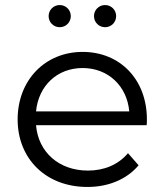

<svg xmlns="http://www.w3.org/2000/svg" viewBox="-20 -737 659 762"><path d="M123 -295C133 -397 207 -467 308 -467C409 -467 484 -396 493 -295ZM327 5C410 5 483 -25 530 -81L488 -129C449 -83 393 -60 329 -60C214 -60 132 -133 123 -240H562C563 -248 563 -257 563 -263C563 -422 456 -531 308 -531C159 -531 50 -419 50 -263C50 -107 162 5 327 5ZM217 -629C241 -629 261 -648 261 -673C261 -698 241 -717 217 -717C193 -717 173 -698 173 -673C173 -648 193 -629 217 -629ZM397 -629C421 -629 441 -648 441 -673C441 -698 421 -717 397 -717C373 -717 353 -698 353 -673C353 -648 373 -629 397 -629Z"/></svg>

Font: Montserrat-Alt1
Style: Regular
Weight: 400
Designer: Differentunic
Foundry: Differentunic
Version: Version 7.222